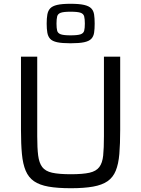

<svg xmlns="http://www.w3.org/2000/svg" viewBox="-20 -988 748 1016"><path d="M355 8Q284 8 236.5 -0.5Q189 -9 160 -29Q131 -49 116 -84.5Q101 -120 96 -173Q91 -226 91 -301V-688H177V-267Q177 -204 182 -165Q187 -126 203.5 -104Q220 -82 256 -74Q292 -66 355 -66Q418 -66 453.5 -74Q489 -82 505.5 -104Q522 -126 526 -165Q530 -204 530 -267V-688H616V-301Q616 -226 611.5 -173Q607 -120 592.5 -84.5Q578 -49 549 -29Q520 -9 472.5 -0.5Q425 8 355 8ZM353 -759Q308 -759 282.5 -764.5Q257 -770 245.5 -782.5Q234 -795 230.5 -815Q227 -835 227 -863Q227 -891 230.5 -911Q234 -931 245.5 -943.5Q257 -956 282.5 -962Q308 -968 353 -968Q399 -968 425 -962Q451 -956 463 -943.5Q475 -931 478 -911Q481 -891 481 -863Q481 -835 478 -815Q475 -795 463 -782.5Q451 -770 425 -764.5Q399 -759 353 -759ZM353 -801Q391 -801 406.5 -806.5Q422 -812 425.5 -825.5Q429 -839 429 -863Q429 -887 425.5 -901Q422 -915 406.5 -920.5Q391 -926 353 -926Q317 -926 301.5 -920.5Q286 -915 282.5 -901Q279 -887 279 -863Q279 -839 282.5 -825.5Q286 -812 301.5 -806.5Q317 -801 353 -801Z"/></svg>

Font: Saira Thin
Style: Regular
Weight: 400
Version: Version 1.101